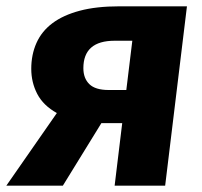

<svg xmlns="http://www.w3.org/2000/svg" viewBox="-53 -588 641 608"><path d="M46 -370Q46 -415 62.5 -452Q79 -489 113 -514.5Q147 -540 199.5 -554Q252 -568 325 -568H539L470 0H310L334 -198H268L146 0H-33L127 -230Q84 -254 65 -290.5Q46 -327 46 -370ZM310 -459Q211 -459 211 -372Q211 -340 230 -321.5Q249 -303 291 -303H347L366 -459Z"/></svg>

Font: Qjlgwqiwhsfqbnnlvksmvfsycuq
Style: Regular
Weight: 700
Italic angle: -8°
Designer: Carrois Corporate & Edenspiekermann
Foundry: Carrois Corporate GbR & Edenspiekermann AG
Version: Version 2.001